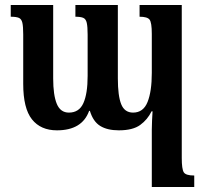

<svg xmlns="http://www.w3.org/2000/svg" viewBox="-20 -512 825 769"><path d="M539 -492H708V121Q708 165 716 178Q724 191 758 191V237H588V7Q588 -11 589 -29Q590 -47 591 -66H587Q571 -33 541.5 -11.5Q512 10 456 10Q410 10 381.5 -7.5Q353 -25 340 -68H337Q309 10 208 10Q143 10 108 -34Q73 -78 73 -176V-374Q73 -406 69.5 -421Q66 -436 55.5 -440.5Q45 -445 23 -445V-492H193V-198Q193 -131 207.5 -96Q222 -61 256 -61Q297 -61 314 -99Q331 -137 331 -208V-373Q331 -405 327.5 -420.5Q324 -436 313.5 -440.5Q303 -445 282 -445V-492H452V-198Q452 -128 465.5 -94.5Q479 -61 513 -61Q554 -61 571 -103.5Q588 -146 588 -220V-376Q588 -422 579 -433.5Q570 -445 539 -445Z"/></svg>

Font: Noto Serif Armenian ExtraCondensed
Style: Bold
Weight: 700
Width: 2
Designer: Monotype Design Team
Foundry: Monotype Imaging Inc.
Version: Version 2.008; ttfautohint (v1.8.4.7-5d5b)